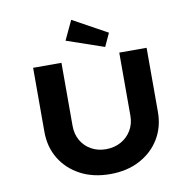

<svg xmlns="http://www.w3.org/2000/svg" viewBox="-98 -1042 1157 1148"><g transform="rotate(-10 480.0 -468.5)"><path d="M480 6Q377 6 299.5 -35Q222 -76 178.5 -147.5Q135 -219 135 -311V-700H307V-317Q307 -267 329.5 -228Q352 -189 391.5 -167Q431 -145 480 -145Q531 -145 571 -167Q611 -189 634.5 -228Q658 -267 658 -317V-700H824V-311Q824 -219 780.5 -147.5Q737 -76 659.5 -35Q582 6 480 6ZM581 -748 354 -826 409 -943 618 -828Z"/></g></svg>

Font: Lexend Mega
Style: Bold
Weight: 700
Version: Version 1.007